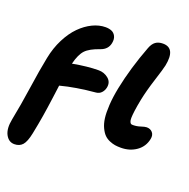

<svg xmlns="http://www.w3.org/2000/svg" viewBox="-175 -908 1298 1318"><g transform="rotate(20 473.5 -249.0)"><path d="M764.2 22.9Q740.7 22.9 721.7 20Q702.6 17.1 680.2 7.6Q657.7 -2 641.6 -18.1Q625.5 -34.2 611.8 -63Q598.1 -91.8 593 -130.4Q587.9 -168.9 591.3 -226.6Q594.7 -284.2 608.9 -355Q641.1 -513.7 706.1 -684.1Q718.8 -717.8 739.7 -732.9Q760.7 -748 793 -748Q886.7 -748 859.9 -612.8Q854 -584.5 825.2 -494.6Q796.4 -404.8 782.2 -335Q772 -283.7 767.3 -248.3Q762.7 -212.9 762.5 -194.1Q762.2 -175.3 766.8 -165.5Q771.5 -155.8 776.4 -153.8Q781.2 -151.9 790 -151.9Q817.4 -151.9 844.2 -160.9Q871.1 -169.9 884.8 -169.9Q911.6 -169.9 927.2 -151.9Q942.9 -133.8 937 -104Q925.3 -44.9 877.2 -11Q829.1 22.9 764.2 22.9ZM68.8 250Q27.3 250 5.1 208.3Q-17.1 166.5 -2.9 95.2Q19.5 -16.6 39.3 -152.8Q59.1 -289.1 78.1 -382.8Q93.3 -460 126.2 -524.7Q159.2 -589.4 200.9 -631.3Q242.7 -673.3 290.3 -696.3Q337.9 -719.2 384.8 -719.2Q410.6 -719.2 429.7 -710.9Q448.7 -702.6 458.7 -682.1Q468.8 -661.6 462.9 -631.8Q453.6 -583 401.9 -564.9Q329.1 -540 299.6 -508.3Q270 -476.6 252 -404.8Q360.8 -424.8 440.9 -424.8Q481 -424.8 511.7 -399.7Q542.5 -374.5 534.2 -333Q529.3 -309.6 513.9 -293.2Q498.5 -276.9 475.1 -274.9Q331.5 -262.2 221.2 -232.9Q219.7 -222.2 209 -141.4Q198.2 -60.5 188.2 0.7Q178.2 62 163.1 136.2Q149.9 201.2 128.2 225.6Q106.4 250 68.8 250Z"/></g></svg>

Font: Shantell Sans Irregular Bouncy
Style: Italic
Weight: 800
Italic angle: -11.31°
Designer: Stephen Nixon, Anya Danilova, Shantell Martin
Foundry: Arrow Type
Version: Version 1.006;[9816181b4]